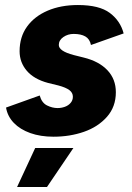

<svg xmlns="http://www.w3.org/2000/svg" viewBox="-20 -532 526 764"><path d="M193 12Q141 12 100.5 -2.5Q60 -17 35 -43Q10 -69 4 -104L138 -152Q146 -123 167 -112.5Q188 -102 209 -102Q224 -102 238 -107Q252 -112 261 -122.5Q270 -133 270 -147Q270 -163 256 -173.5Q242 -184 212 -192L171 -202Q115 -217 86.5 -250.5Q58 -284 58 -328Q58 -385 87.5 -426Q117 -467 169.5 -489.5Q222 -512 290 -512Q375 -512 417 -480.5Q459 -449 472 -399L342 -353Q337 -377 319.5 -387Q302 -397 273 -397Q250 -397 232 -384.5Q214 -372 214 -353Q214 -341 228.5 -331Q243 -321 273 -313L313 -303Q374 -288 407.5 -252.5Q441 -217 441 -165Q441 -107 405.5 -67Q370 -27 314 -7.5Q258 12 193 12ZM48 212 120 57H272L167 212Z"/></svg>

Font: Figtree ExtraBold
Style: Italic
Weight: 800
Italic angle: -9.5°
Foundry: Erik Kennedy
Version: Version 2.001;gftools[0.9.30]